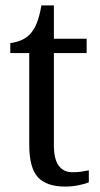

<svg xmlns="http://www.w3.org/2000/svg" viewBox="-20 -679 370 709"><path d="M221 10Q152 10 120 -24.5Q88 -59 88 -145V-483H18V-520Q37 -522 57 -530Q77 -538 92 -554Q107 -571 116.5 -595.5Q126 -620 133 -659H179V-536H300V-483H179V-143Q179 -91 197 -67Q215 -43 247 -43Q265 -43 279.5 -45Q294 -47 308 -50V-6Q295 0 270.5 5Q246 10 221 10Z"/></svg>

Font: Noto Serif Khmer SemiCondensed
Style: Regular
Weight: 400
Width: 4
Designer: Danh Hong and the Monotype Design Team
Foundry: Monotype Imaging Inc.
Version: Version 2.004